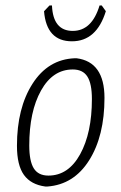

<svg xmlns="http://www.w3.org/2000/svg" viewBox="-20 -675 444 702"><path d="M352 -655 367 -634Q333 -524 243 -524Q150 -524 141 -634L161 -655H170Q174 -562 246 -562Q316 -562 344 -655ZM253 -462H260Q362 -449 362 -317Q362 -178 306 -89Q250 0 153 7H146Q93 0 67.5 -35.5Q42 -71 42 -142Q42 -280 99 -369Q156 -458 253 -462ZM246 -421Q173 -421 130 -344Q87 -267 87 -143Q87 -86 103.5 -59.5Q120 -33 157 -33Q230 -33 273 -111Q316 -189 316 -313Q316 -369 299.5 -395Q283 -421 246 -421Z"/></svg>

Font: Alegreya Sans SC Light
Style: Italic
Weight: 300
Italic angle: -7°
Designer: Juan Pablo del Peral
Foundry: Huerta Tipografica
Version: Version 2.007